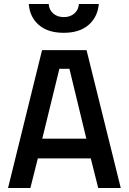

<svg xmlns="http://www.w3.org/2000/svg" viewBox="-20 -934 639 954"><path d="M20 0 189 -685H410L580 0H468L431 -147H168L131 0ZM275 -592 190 -245H409L325 -592ZM222 -914Q224 -885 244.5 -867Q265 -849 297 -849Q329 -849 349.5 -867Q370 -885 372 -914H471Q465 -849 420 -810Q375 -771 296.5 -771Q218 -771 173 -810Q128 -849 123 -914Z"/></svg>

Font: Titillium Web[RUS by Daymarius]
Style: Regular
Weight: 600
Designer: Cyrillization by Daymarius
Foundry: Cyrillization by Daymarius
Version: Version 1.002 September 11, 2018